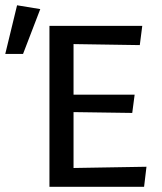

<svg xmlns="http://www.w3.org/2000/svg" viewBox="-98 -711 617 730"><path d="M90 -0.7V-612.7H442.9L433.5 -539.5L181.6 -543.4V-351H413.9L404.8 -281.6L181.6 -284.8V-72.3L458.9 -77L449.8 -0.7ZM-78 -505.9 -33.1 -690.9 55.1 -676.4 -10.4 -505.9Z"/></svg>

Font: Ancizar Sans Thin
Style: Regular
Weight: 100
Designer: Cesar Puertas, Viviana Monsalve, Julian Moncada, Julian Prieto, Jose Castro, Mariel Hernandez, Felipe Aragon, Sara Alarc
Version: Version 8.100